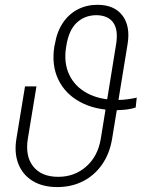

<svg xmlns="http://www.w3.org/2000/svg" viewBox="-20 -757 629 787"><path d="M540.5 -356.9 536.1 -316.4Q526.4 -313 513.9 -310.5Q501.5 -308.1 487.1 -306.9Q472.7 -305.7 456.5 -305.2Q370.1 -305.7 308.6 -338.9Q247.1 -372.1 218.8 -431.4Q190.4 -490.7 203.1 -568.8L204.6 -574.2Q212.9 -626 237.1 -662.4Q261.2 -698.7 297.9 -718Q334.5 -737.3 379.4 -737.3Q448.2 -737.3 481.7 -693.6Q515.1 -649.9 502.9 -575.7L439.5 -188Q429.2 -126.5 397.9 -82Q366.7 -37.6 319.8 -13.9Q272.9 9.8 214.8 9.8Q154.8 9.8 113.8 -15.4Q72.8 -40.5 55.2 -85.4Q37.6 -130.4 47.4 -189L82.5 -402.8H129.4L94.2 -189Q82.5 -117.2 116.2 -74.7Q149.9 -32.2 218.8 -32.2Q285.2 -32.2 333 -74Q380.9 -115.7 393.1 -188L455.6 -573.7Q465.8 -633.8 444.3 -664.1Q422.9 -694.3 374.5 -694.8Q326.7 -694.3 294.2 -663.6Q261.7 -632.8 252 -569.8L251 -564Q240.7 -500.5 263.4 -451.7Q286.1 -402.8 336.9 -375.2Q387.7 -347.7 461.4 -347.2Q472.7 -347.2 483.6 -348.1Q494.6 -349.1 504.6 -350.3Q514.6 -351.6 523.7 -353.3Q532.7 -355 540.5 -356.9Z"/></svg>

Font: Inter Tight ExtraLight
Style: Italic
Weight: 250
Italic angle: -9.39999°
Designer: Rasmus Andersson
Foundry: rsms
Version: Version 3.004